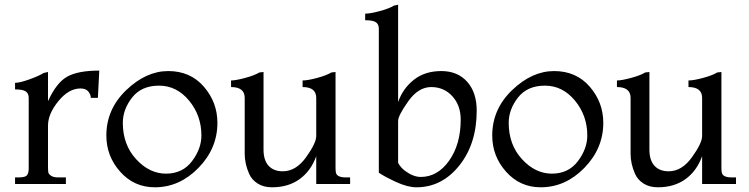

<svg xmlns="http://www.w3.org/2000/svg" viewBox="-20 -782 3182 816"><path d="M260 0H44V-28H60Q87 -28 94.5 -37Q102 -46 102 -66V-366Q102 -385 89.5 -393.5Q77 -402 44 -402V-430Q64 -430 104.5 -444.5Q145 -459 166 -472L184 -476V-352Q220 -431 266 -456.5Q312 -482 402 -482L396 -366H366Q366 -380 355.5 -393Q345 -406 322 -406Q272 -406 228 -352Q184 -298 184 -248V-72Q184 -56 185.5 -49Q187 -42 197 -35Q207 -28 228 -28H260Z M638 14Q550 14 491 -52Q432 -118 432 -206Q432 -318 516.5 -399Q601 -480 695 -480Q789 -480 846.5 -413.5Q904 -347 904 -260Q904 -151 823.5 -68.5Q743 14 638 14ZM836 -206Q836 -291 783.5 -354.5Q731 -418 656 -418Q581 -418 541.5 -367.5Q502 -317 502 -260Q502 -167 558.5 -105.5Q615 -44 685.5 -44Q756 -44 796 -97Q836 -150 836 -206Z M1468 0H1324V-118Q1301 -55 1253 -20.5Q1205 14 1136 14Q1100 14 1075 -2Q1050 -18 1039 -43Q1020 -86 1020 -128V-366Q1020 -412 962 -412V-440Q982 -440 1022.5 -451Q1063 -462 1082 -474L1100 -476V-146Q1100 -101 1121.5 -77.5Q1143 -54 1182 -54Q1238 -54 1281 -114Q1324 -174 1324 -204V-366Q1324 -412 1266 -412V-440Q1288 -440 1328.5 -451Q1369 -462 1388 -474L1406 -476V-68Q1406 -54 1408 -47Q1413 -28 1450 -28H1468Z M1590 -48V-660Q1590 -679 1577.5 -687.5Q1565 -696 1532 -696V-724Q1554 -724 1594.5 -735Q1635 -746 1654 -758L1672 -762V-348Q1692 -406 1739 -443Q1786 -480 1855.5 -480Q1925 -480 1965.5 -434.5Q2006 -389 2006 -312Q2006 -171 1932 -78.5Q1858 14 1750 14Q1712 14 1662.5 -9Q1613 -32 1590 -48ZM1672 -268V-90Q1681 -72 1700 -57Q1736 -30 1768 -30Q1840 -30 1889 -99.5Q1938 -169 1938 -274Q1938 -334 1902.5 -373Q1867 -412 1812.5 -412Q1758 -412 1715 -351.5Q1672 -291 1672 -268Z M2278 14Q2190 14 2131 -52Q2072 -118 2072 -206Q2072 -318 2156.5 -399Q2241 -480 2335 -480Q2429 -480 2486.5 -413.5Q2544 -347 2544 -260Q2544 -151 2463.5 -68.5Q2383 14 2278 14ZM2476 -206Q2476 -291 2423.5 -354.5Q2371 -418 2296 -418Q2221 -418 2181.5 -367.5Q2142 -317 2142 -260Q2142 -167 2198.5 -105.5Q2255 -44 2325.5 -44Q2396 -44 2436 -97Q2476 -150 2476 -206Z M3108 0H2964V-118Q2941 -55 2893 -20.5Q2845 14 2776 14Q2740 14 2715 -2Q2690 -18 2679 -43Q2660 -86 2660 -128V-366Q2660 -412 2602 -412V-440Q2622 -440 2662.5 -451Q2703 -462 2722 -474L2740 -476V-146Q2740 -101 2761.5 -77.5Q2783 -54 2822 -54Q2878 -54 2921 -114Q2964 -174 2964 -204V-366Q2964 -412 2906 -412V-440Q2928 -440 2968.5 -451Q3009 -462 3028 -474L3046 -476V-68Q3046 -54 3048 -47Q3053 -28 3090 -28H3108Z"/></svg>

Font: Montaga
Style: Regular
Weight: 400
Designer: Alejandra Rodriguez
Foundry: Alejandra Rodriguez
Version: Version 1.001